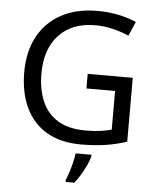

<svg xmlns="http://www.w3.org/2000/svg" viewBox="-61 -776 851 1048"><g transform="rotate(5 364.0 -251.5)"><path d="M407 -377H654V-27Q596 -8 537 1Q478 10 403 10Q292 10 216 -34.5Q140 -79 100.5 -161.5Q61 -244 61 -357Q61 -469 105 -551Q149 -633 231.5 -678.5Q314 -724 431 -724Q491 -724 544.5 -713Q598 -702 644 -682L610 -604Q572 -621 524.5 -633Q477 -645 426 -645Q298 -645 226.5 -568Q155 -491 155 -357Q155 -272 182.5 -206.5Q210 -141 269 -104.5Q328 -68 424 -68Q471 -68 504 -73Q537 -78 564 -85V-297H407ZM466 70Q462 88 449.5 115.5Q437 143 420.5 171Q404 199 386 221H338V209Q346 192 354.5 165.5Q363 139 370 110.5Q377 82 379 61H466Z"/></g></svg>

Font: Noto Sans Tifinagh Rhissa Ixa
Style: Regular
Weight: 400
Designer: JamraPatel
Foundry: JamraPatel LLC
Version: Version 2.006; ttfautohint (v1.8.4.7-5d5b)